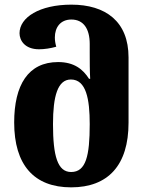

<svg xmlns="http://www.w3.org/2000/svg" viewBox="-20 -794 644 826"><path d="M286 12C445 12 533 -83 533 -266V-547C533 -702 434 -774 287 -774C150 -774 64 -719 64 -651C64 -620 87 -582 148 -582C170 -582 198 -586 222 -593C218 -607 216 -620 216 -633C216 -676 240 -710 287 -710C340 -710 366 -669 366 -605V-566C366 -534 366 -485 368 -455H363C337 -496 299 -527 230 -527C101 -527 41 -428 41 -267C41 -85 126 12 286 12ZM286 -54C228 -54 208 -122 208 -260C208 -380 228 -452 285 -452C351 -452 366 -367 366 -260C366 -124 350 -54 286 -54Z"/></svg>

Font: Noto Serif Georgian SemiCondensed ExtraBold
Style: Regular
Weight: 800
Width: 4
Designer: Monotype Design Team, Akaki Razmadze
Foundry: Google LLC
Version: Version 2.003